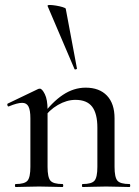

<svg xmlns="http://www.w3.org/2000/svg" viewBox="-20 -751 560 771"><path d="M312 0Q309 0 309 -6Q309 -12 312 -12Q348 -12 359.5 -25.5Q371 -39 371 -81V-238Q371 -295 350 -322.5Q329 -350 283 -350Q248 -350 212.5 -329.5Q177 -309 152 -273L148 -285Q189 -341 232.5 -370Q276 -399 324 -399Q379 -399 409.5 -367Q440 -335 440 -276V-81Q440 -39 451.5 -25.5Q463 -12 500 -12Q503 -12 503 -6Q503 0 500 0Q481 0 457 -1Q433 -2 406 -2Q379 -2 354.5 -1Q330 0 312 0ZM43 0Q40 0 40 -6Q40 -12 43 -12Q79 -12 90.5 -25.5Q102 -39 102 -81V-276Q102 -308 94.5 -323Q87 -338 69 -338Q59 -338 46 -334.5Q33 -331 16 -324Q12 -322 10 -327.5Q8 -333 11 -335L134 -394Q138 -395 140 -395Q149 -395 160 -373Q171 -351 171 -310V-81Q171 -39 182.5 -25.5Q194 -12 231 -12Q234 -12 234 -6Q234 0 231 0Q212 0 188 -1Q164 -2 137 -2Q110 -2 85.5 -1Q61 0 43 0ZM171 -727Q170 -731 180 -731Q190 -731 205 -728.5Q220 -726 231.5 -722.5Q243 -719 244 -716L289 -476Q290 -474 285 -472.5Q280 -471 279 -474Z"/></svg>

Font: Cormorant Medium
Style: Regular
Weight: 500
Designer: Christian Thalmann (Catharsis Fonts)
Foundry: Catharsis Fonts
Version: Version 4.000